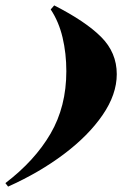

<svg xmlns="http://www.w3.org/2000/svg" viewBox="-80 -660 472 712"><path d="M166 -396Q166 -462 152 -521Q138 -580 108 -625L121 -640Q237 -581 295 -523Q353 -465 353 -385Q353 -310 300.5 -233.5Q248 -157 157 -88.5Q66 -20 -50 32L-60 19Q49 -64 107.5 -164.5Q166 -265 166 -396Z"/></svg>

Font: Playfair Display SC Black
Style: Italic
Weight: 900
Italic angle: -14°
Designer: Claus Eggers Sørensen
Foundry: Claus Eggers Sørensen
Version: Version 1.200; ttfautohint (v1.6)